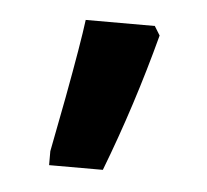

<svg xmlns="http://www.w3.org/2000/svg" viewBox="-30 -845 295 274"><g transform="rotate(5 117.0 -708.5)"><path d="M49 -623 64 -701Q79 -782 83 -814H182L190 -801Q163 -699 126 -603H49Z"/></g></svg>

Font: Noto Serif Armenian SmBd Narrow
Style: Regular
Weight: 600
Width: 4
Designer: Monotype Design team
Foundry: Monotype Imaging Inc.
Version: Version 1.000